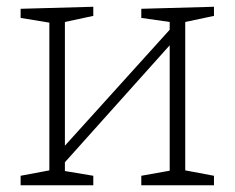

<svg xmlns="http://www.w3.org/2000/svg" viewBox="-20 -548 694 568"><path d="M41 0V-28L126 -44V-481L41 -495V-522L256 -528V-501L172 -483V-117L482 -460V-483L398 -495V-522L613 -528V-501L528 -483V-44L613 -28V0H398V-28L482 -43V-414L172 -68V-42L256 -28V0Z"/></svg>

Font: Bitter Light
Style: Regular
Weight: 300
Designer: Sol Matas, and Bitter project Authors
Foundry: Sol Matas
Version: Version 2.001